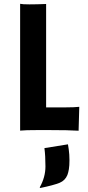

<svg xmlns="http://www.w3.org/2000/svg" viewBox="-20 -672 457 992"><path d="M179.2 0Q107.4 0 84 2.9V-652.3Q95.7 -649.4 132.6 -649.4Q169.4 -649.4 218.3 -651.4V-117.2H319.3Q363.3 -117.2 389.6 -120.1Q386.2 -5.9 386.2 -1.5V3.4Q338.4 0 225.6 0ZM185.1 296.4Q214.8 243.7 214.8 188Q214.8 132.3 209.5 93.3L331.1 73.7L335 98.6Q338.9 126 338.9 155Q338.9 184.1 335.9 201.9Q333 219.7 328.1 232.4Q316.4 260.7 288.1 272.5Q256.8 285.2 188 299.3Z"/></svg>

Font: Hammersmith One
Style: Regular
Weight: 400
Designer: Nicole Fally
Foundry: Nicole Fally
Version: Version 1.003